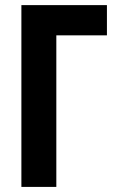

<svg xmlns="http://www.w3.org/2000/svg" viewBox="-20 -734 452 754"><path d="M399.9 -713.9V-595.2H201.2V0H64V-713.9Z"/></svg>

Font: Open Sans Condensed
Style: Regular
Weight: 400
Width: 3
Designer: Monotype Design Team
Foundry: Monotype Imaging Inc.
Version: Version 3.000